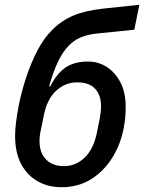

<svg xmlns="http://www.w3.org/2000/svg" viewBox="-20 -770 602 802"><path d="M238 12Q180 12 136 -13.5Q92 -39 67.5 -86.5Q43 -134 43 -203Q43 -228 47 -259.5Q51 -291 58 -328Q69 -384 88.5 -444Q108 -504 135.5 -557.5Q163 -611 199 -646Q237 -684 286.5 -705Q336 -726 411 -734L562 -750L541 -646L385 -630Q346 -626 316.5 -613.5Q287 -601 263.5 -575.5Q240 -550 221 -509.5Q202 -469 185 -409H190Q217 -463 254 -488Q291 -513 347 -513Q391 -513 426.5 -490Q462 -467 483.5 -425Q505 -383 505 -323Q505 -301 503 -279Q501 -257 497 -236Q483 -164 447 -108Q411 -52 358 -20Q305 12 238 12ZM247 -76Q296 -76 333.5 -111.5Q371 -147 385 -217L397 -277Q399 -288 400.5 -300.5Q402 -313 402 -327Q402 -372 377.5 -399Q353 -426 302 -426Q252 -426 213.5 -390Q175 -354 162 -283L151 -229Q148 -216 146.5 -204Q145 -192 145 -181Q145 -148 157 -125Q169 -102 191.5 -89Q214 -76 247 -76Z"/></svg>

Font: IBM Plex Sans Medium
Style: Italic
Weight: 500
Italic angle: -11.31°
Designer: Mike Abbink, Paul van der Laan, Pieter van Rosmalen
Foundry: Bold Monday
Version: Version 3.201